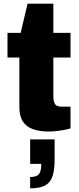

<svg xmlns="http://www.w3.org/2000/svg" viewBox="-20 -708 434 1051"><path d="M246 12Q198 12 161.5 -0.5Q125 -13 105.5 -42.5Q86 -72 86 -121V-393H21V-528H93L131 -688H272V-528H366V-393H272V-182Q272 -153 281 -138.5Q290 -124 318 -124H366V-5Q349 0 327 4Q305 8 284 10Q263 12 246 12ZM145 323V261Q180 261 193 245.5Q206 230 206 189H145V55H279V166Q279 225 266.5 259.5Q254 294 224.5 308.5Q195 323 145 323Z"/></svg>

Font: Archivo SemiCondensed Black
Style: Regular
Weight: 900
Width: 4
Designer: Hector Gatti
Foundry: Omnibus-Type
Version: Version 2.001